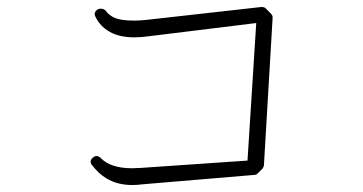

<svg xmlns="http://www.w3.org/2000/svg" viewBox="-20 -650 1040 550"><path d="M359 -120Q366 -120 373 -120.5Q380 -121 388 -122L709 -149Q714 -149 718 -153L732 -167Q736 -173 736 -176L761 -600Q761 -606 756 -611L740 -627Q736 -630 730 -630Q730 -630 729.5 -630Q729 -630 729 -630L399 -593Q399 -593 398.5 -593Q398 -593 398 -593Q389 -592 381.5 -591.5Q374 -591 366 -591H365Q330 -591 312 -597.5Q294 -604 282 -620Q277 -625 270 -625Q269 -625 267.5 -625Q266 -625 265 -625L260 -623Q255 -621 252 -614Q250 -609 253 -603Q266 -575 294 -559Q322 -543 365 -543Q384 -543 405 -546L714 -584L689 -190L383 -169Q383 -169 382.5 -169Q382 -169 382 -169Q376 -169 370 -168.5Q364 -168 359 -168Q295 -168 267 -199Q261 -203 257 -203Q255 -203 253 -202.5Q251 -202 249 -201L247 -199Q242 -196 240 -190Q239 -184 242 -179Q252 -166 262.5 -156Q273 -146 285 -139Q316 -120 359 -120Z"/></svg>

Font: Kokoro
Style: Regular
Weight: 400
Version: Version 1.00